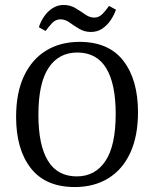

<svg xmlns="http://www.w3.org/2000/svg" viewBox="-20 -747 623 775"><path d="M282 8Q164 8 104.5 -68Q45 -144 45 -275Q45 -373 77 -440.5Q109 -508 166.5 -543Q224 -578 301 -578Q419 -578 478 -501.5Q537 -425 537 -294Q537 -198 506 -130.5Q475 -63 417.5 -27.5Q360 8 282 8ZM292 -535Q217 -535 176 -473Q135 -411 135 -284Q135 -161 173.5 -98Q212 -35 290 -35Q364 -35 405.5 -97Q447 -159 447 -287Q447 -409 408.5 -472Q370 -535 292 -535ZM347 -618Q321 -618 300 -630.5Q279 -643 261 -656Q243 -669 224 -669Q204 -669 189.5 -653Q175 -637 164 -622L137 -637Q143 -658 157 -679Q171 -700 191.5 -713.5Q212 -727 237 -727Q263 -727 284 -714.5Q305 -702 323.5 -689Q342 -676 360 -676Q380 -676 394.5 -691.5Q409 -707 420 -723L448 -708Q441 -687 427 -666Q413 -645 393 -631.5Q373 -618 347 -618Z"/></svg>

Font: Rasa
Style: Regular
Weight: 400
Designer: Anna Giedrys (Yrsa+Rasa design), David Brezina (Yrsa art-direction, Rasa art-direction, design)
Foundry: Rosetta Type Foundry
Version: Version 2.004